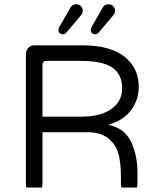

<svg xmlns="http://www.w3.org/2000/svg" viewBox="-20 -887 735 894"><path d="M360.4 -343.8H177.7V-585Q177.7 -597.2 186.5 -601.6Q190.9 -603.5 196.3 -603.5H355.5Q457 -603.5 502.4 -572.8Q548.8 -540.5 548.8 -476.6Q548.8 -414.6 497.6 -378.9Q447.3 -343.8 360.4 -343.8ZM617.7 -13.7Q620.1 -20 620.1 -39.1V-84Q620.1 -160.6 592.3 -222.2Q565.4 -282.2 504.9 -300.3L484.9 -306.2L504.4 -313Q563 -334 594.5 -379.9Q626 -425.8 626 -483.4Q626 -570.8 559.6 -623Q492.7 -675.8 366.2 -675.8H138.7Q123 -675.8 111.8 -664.1Q100.6 -652.3 100.6 -636.7V-39.1Q100.6 -20 103 -13.7H175.3Q177.7 -20 177.7 -39.1V-271.5H385.7Q450.7 -271.5 487.3 -240.2Q523.9 -209 534.2 -160.6Q543 -117.7 543 -68.4V-39.1Q543 -20 545.4 -13.7ZM402.3 -748Q402.3 -738.8 408 -733.2Q413.6 -727.5 422.9 -727.5Q433.1 -727.5 439.9 -735.8L507.8 -816.4Q515.6 -824.2 515.6 -836.9Q515.6 -850.6 506.8 -858.9Q498 -867.2 484.9 -867.2Q466.3 -867.2 458 -851.1L408.2 -764.2Q402.3 -753.9 402.3 -748ZM252 -748Q252 -738.8 257.6 -733.2Q263.2 -727.5 272.5 -727.5Q282.7 -727.5 289.6 -735.8L357.4 -816.4Q365.2 -824.2 365.2 -837.4Q365.2 -850.6 356.4 -858.9Q347.7 -867.2 334.5 -867.2Q315.9 -867.2 307.6 -851.1L257.8 -764.2Q252 -753.9 252 -748Z"/></svg>

Font: YuPearl-Light
Style: Light
Weight: 300
Designer: Max Yao
Foundry: Max-Everyday
Version: Version 1.011; ttfautohint (v1.8.3)